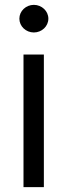

<svg xmlns="http://www.w3.org/2000/svg" viewBox="-20 -770 277 790"><path d="M76.7 0H160.5V-545.5H76.7ZM59.7 -693.2C59.7 -661.9 86.6 -636.4 119.3 -636.4C152 -636.4 179 -661.9 179 -693.2C179 -724.4 152 -750 119.3 -750C86.6 -750 59.7 -724.4 59.7 -693.2Z"/></svg>

Font: Magic Ui Pro
Style: Regular
Weight: 400
Designer: Stefan Endress, Andreas Faust
Version: Version 1.000;FEAKit 1.0